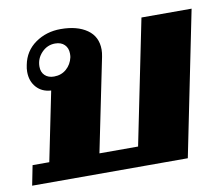

<svg xmlns="http://www.w3.org/2000/svg" viewBox="-72 -643 841 724"><g transform="rotate(-10 349.0 -281.5)"><path d="M10 -76H74L128 -341Q93 -343 72 -366.5Q51 -390 51 -426Q51 -439 54 -452Q64 -504 106 -533.5Q148 -563 203 -563Q266 -563 304 -536.5Q342 -510 342 -460Q342 -448 339 -433L266 -76H414L511 -553H703L591 0H-5ZM221 -452Q222 -457 222 -466Q222 -487 209 -500Q196 -513 173 -513Q143 -513 121.5 -490.5Q100 -468 100 -437Q100 -416 113 -403.5Q126 -391 148 -391Q176 -391 195.5 -408Q215 -425 221 -452Z"/></g></svg>

Font: Taviraj Black
Style: Italic
Weight: 900
Italic angle: -12°
Designer: Katatrad Team
Foundry: CadsonDemak
Version: Version 1.001